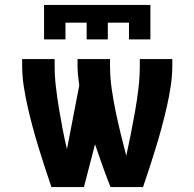

<svg xmlns="http://www.w3.org/2000/svg" viewBox="-20 -760 790 780"><path d="M189 0Q175 -40 162 -80.5Q149 -121 136.5 -161.5Q124 -202 113 -243Q102 -284 92.5 -325.5Q83 -367 76.5 -409.5Q70 -452 70 -494V-520H202V-494Q202 -451 207 -408Q212 -365 219 -322.5Q226 -280 234 -238Q242 -196 252 -154L302 -413Q299 -433 297 -453.5Q295 -474 295 -494V-520H427V-494Q427 -447 433.5 -401Q440 -355 449.5 -309Q459 -263 470 -218Q481 -173 493 -127Q503 -173 512 -218.5Q521 -264 529 -309.5Q537 -355 542.5 -401.5Q548 -448 548 -494V-520H680V-494Q680 -452 673.5 -409.5Q667 -367 657.5 -325.5Q648 -284 637 -243Q626 -202 613.5 -161.5Q601 -121 588 -80.5Q575 -40 561 0H429Q412 -43 396.5 -86.5Q381 -130 366 -174L321 0ZM159 -600V-740H591V-600H504V-668H418V-600H332V-668H246V-600Z"/></svg>

Font: Iosevka Aile Extrabold
Style: Regular
Weight: 800
Designer: Belleve Invis
Foundry: Belleve Invis
Version: Version 27.3.5; ttfautohint (v1.8.4)